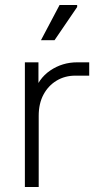

<svg xmlns="http://www.w3.org/2000/svg" viewBox="-20 -744 387 764"><path d="M79 0V-496H133V-361L114 -370Q132 -431 180 -463.5Q228 -496 287 -496H335V-443H280Q238 -443 205 -423Q172 -403 153 -367.5Q134 -332 134 -283V0ZM143 -584 217 -724H287V-716L197 -584Z"/></svg>

Font: Fustat Light
Style: Regular
Weight: 300
Designer: Mohamed Gaber, Khaled Hosny, Laura Garcia Mut
Foundry: Kief Type Foundry, Alif Type Foundry, Hard Type Foundry
Version: Version 1.007